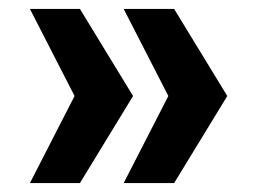

<svg xmlns="http://www.w3.org/2000/svg" viewBox="-20 -467 575 430"><path d="M159 -57 278 -252 159 -447H47L147 -252L47 -57ZM370 -57 489 -252 370 -447H257L357 -252L257 -57Z"/></svg>

Font: Perun SemiBold
Style: Regular
Weight: 600
Foundry: Copyright (c) Stefan Peev, Context Ltd, 2016
Version: Version 1.089